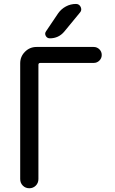

<svg xmlns="http://www.w3.org/2000/svg" viewBox="-20 -999 597 998"><path d="M189.5 -671.9Q179.7 -671.9 179.7 -662.1V-68.4Q179.7 -47.9 166 -34.2Q152.3 -20.5 132.3 -20.5Q112.3 -20.5 98.6 -34.2Q85 -47.9 85 -68.4V-669.9Q85 -705.1 109.9 -730Q134.8 -754.9 169.9 -754.9H466.8Q484.4 -754.9 496.6 -742.7Q508.8 -730.5 508.8 -713.4Q508.8 -696.3 496.6 -684.1Q484.4 -671.9 466.8 -671.9ZM313.5 -834Q284.2 -799.8 239.3 -799.8Q224.6 -799.8 217.8 -812.5Q214.8 -818.4 214.8 -824.2Q214.8 -830.1 219.7 -836.9L282.2 -929.7Q297.9 -952.1 322.3 -965.3Q346.7 -978.5 375 -978.5Q391.6 -978.5 399.4 -962.9Q402.3 -956.1 402.3 -950.2Q402.3 -941.4 395.5 -933.6Z"/></svg>

Font: Gen Jyuu GothicX Regular
Style: Regular
Weight: 400
Designer: [Source Han Sans]
Ryoko NISHIZUKA  (kana & ideographs); Paul D. Hunt (Latin, Greek & Cyrillic); Wenlong ZHANG  (bopomofo
Version: Version 1.002.20150607